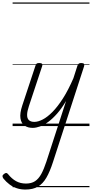

<svg xmlns="http://www.w3.org/2000/svg" viewBox="-103 -1030 751 1569"><path d="M164 15Q124 15 97 -4Q70 -23 64 -63.5Q58 -104 79 -168L187 -494Q191 -506 197 -510.5Q203 -515 217 -515Q234 -515 240 -509Q246 -503 242 -491L133 -162Q119 -121 118.5 -92Q118 -63 133 -48.5Q148 -34 178 -34Q208 -34 246 -53.5Q284 -73 326 -115.5Q368 -158 411.5 -226Q455 -294 497 -391L530 -494Q535 -506 541.5 -510.5Q548 -515 561 -515Q579 -515 583.5 -507.5Q588 -500 584 -488L330 294Q305 372 276 422Q247 472 206.5 495.5Q166 519 104 519Q66 519 33.5 508Q1 497 -26 476.5Q-53 456 -75 429Q-82 419 -82.5 410Q-83 401 -71 392Q-59 383 -52 383.5Q-45 384 -38 392Q-7 431 28.5 450.5Q64 470 109 470Q154 470 183.5 450.5Q213 431 234.5 391.5Q256 352 276 291L437 -205Q401 -144 364 -102Q327 -60 291.5 -34Q256 -8 223.5 3.5Q191 15 164 15ZM0 490H628V500H0ZM0 -20H628V0H0ZM0 -505H628V-500H0ZM0 -1010H628V-1000H0Z"/></svg>

Font: Playwrite AU TAS Guides
Style: Regular
Weight: 400
Designer: Veronika Burian, José Scaglione
Foundry: TypeTogether
Version: Version 1.003